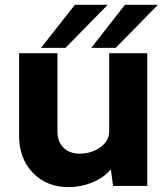

<svg xmlns="http://www.w3.org/2000/svg" viewBox="-20 -770 674 795"><path d="M251 -571.8H149.9L290 -750H425.8ZM357.9 -571.8 497.1 -750H633.8L459 -571.8ZM589.8 -549.8V0H448.2L439 -68.8Q409.2 -33.7 361.6 -14.4Q314 4.9 264.2 4.9Q173.3 4.9 116.2 -54.4Q59.1 -113.8 59.1 -207V-549.8H217.8V-226.1Q217.8 -184.1 242.4 -158.9Q267.1 -133.8 310.1 -133.8Q357.9 -133.8 395 -159.9Q432.1 -186 432.1 -226.1V-549.8Z"/></svg>

Font: Oakes Grotesk
Style: Bold
Weight: 700
Designer: Samuel Oakes
Foundry: Samuel Oakes
Version: Version 1.0 | wf-rip DC20170320